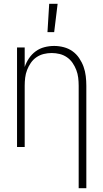

<svg xmlns="http://www.w3.org/2000/svg" viewBox="-20 -768 540 1003"><path d="M391 215V-320Q391 -341 388.5 -362Q386 -383 378.5 -402.5Q371 -422 359 -439.5Q347 -457 329.5 -469Q312 -481 291.5 -486Q271 -491 250 -491Q229 -491 208.5 -486Q188 -481 170.5 -469Q153 -457 141 -439.5Q129 -422 121.5 -402.5Q114 -383 111.5 -362Q109 -341 109 -320V0H69V-520H109V-418Q117 -442 131.5 -463.5Q146 -485 166.5 -500Q187 -515 212 -521.5Q237 -528 263 -528Q288 -528 313 -521.5Q338 -515 358.5 -500.5Q379 -486 393.5 -464.5Q408 -443 416.5 -419.5Q425 -396 428 -370.5Q431 -345 431 -320V215ZM228 -600 237 -748H281L263 -600Z"/></svg>

Font: Iosevka Extralight
Style: Regular
Weight: 200
Monospace: yes
Designer: Belleve Invis
Foundry: Belleve Invis
Version: Version 32.0.1; ttfautohint (v1.8.4)